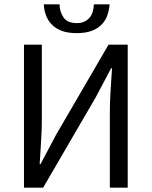

<svg xmlns="http://www.w3.org/2000/svg" viewBox="-20 -861 696 881"><path d="M90 0V-656H172V-317Q172 -265 168.5 -211.5Q165 -158 162 -108H166L237 -242L478 -656H566V0H484V-343Q484 -395 487.5 -446.5Q491 -498 494 -548H490L419 -414L178 0ZM332 -709Q290 -709 262 -720Q234 -731 216.5 -749.5Q199 -768 190.5 -792Q182 -816 181 -841H253Q254 -806 272 -780.5Q290 -755 332 -755Q353 -755 367.5 -762Q382 -769 391.5 -780.5Q401 -792 405.5 -807.5Q410 -823 411 -841H483Q481 -816 473 -792Q465 -768 447.5 -749.5Q430 -731 402 -720Q374 -709 332 -709Z"/></svg>

Font: CV Source Sans
Style: Regular
Weight: 400
Designer: Paul D. Hunt
Foundry: Adobe Systems Incorporated
Version: Version 3.001